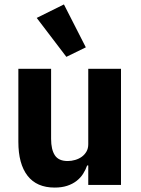

<svg xmlns="http://www.w3.org/2000/svg" viewBox="-20 -836 636 868"><path d="M379 -88H374Q367 -68 355.5 -50Q344 -32 326 -18Q308 -4 283.5 4Q259 12 227 12Q146 12 104.5 -41.5Q63 -95 63 -195V-525H211V-208Q211 -160 228 -134Q245 -108 286 -108Q303 -108 320 -113Q337 -118 350 -127.5Q363 -137 371 -151Q379 -165 379 -184V-525H527V0H379ZM146 -755 269 -816 368 -622 280 -579Z"/></svg>

Font: IBM Plex Sans Thai
Style: Bold
Weight: 700
Designer: Mike Abbink, Paul van der Laan, Pieter van Rosmalen, Ben Mitchell, Mark Frömberg
Foundry: Bold Monday
Version: Version 1.2